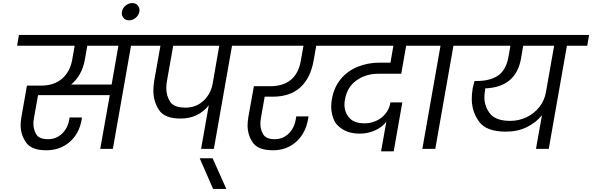

<svg xmlns="http://www.w3.org/2000/svg" viewBox="-20 -967 3846 1247"><path d="M964 -670H831L713 0H631L693 -349H227L201 -203Q197 -182 197 -163Q197 -126 215.5 -94.5Q234 -63 292 -63Q345 -63 382.5 -98.5Q420 -134 430 -192L432 -204H512Q512 -197 510 -188Q494 -98 432 -44.5Q370 9 280 9Q184 9 149 -42Q114 -93 114 -153Q114 -179 119 -207L155 -411H247Q331 -411 383 -456Q435 -501 449 -579L465 -670H91L103 -740H976ZM749 -670H547L531 -579Q522 -527 498.5 -486Q475 -445 442 -418H705Z M885 -891Q881 -868 861.5 -851.5Q842 -835 819 -835Q795 -835 783 -849.5Q771 -864 771 -881Q771 -886 772 -891Q776 -914 795.5 -930.5Q815 -947 839 -947Q862 -947 874 -932.5Q886 -918 886 -901Q886 -896 885 -891Z M1618 -670H1487L1369 0H1286L1336 -283Q1304 -242 1257.5 -219.5Q1211 -197 1153 -197Q1048 -197 1012 -253.5Q976 -310 976 -377Q976 -409 982 -445L1022 -670H910L922 -740H1630ZM1404 -670H1105L1065 -445Q1060 -418 1060 -394Q1060 -346 1084.5 -307Q1109 -268 1185 -268Q1254 -268 1301.5 -312.5Q1349 -357 1361 -423Z M1364 260 1277 61H1361L1450 260Z M1699 -339 1675 -202Q1671 -181 1671 -163Q1671 -126 1689.5 -94.5Q1708 -63 1764 -63Q1817 -63 1854 -98.5Q1891 -134 1901 -192L1904 -211H1984L1981 -194Q1965 -101 1903.5 -46Q1842 9 1753 9Q1656 9 1622 -41Q1588 -91 1588 -152Q1588 -178 1593 -207L1629 -407H1734Q1905 -407 1934 -574L1951 -670H1565L1577 -740H2166L2154 -670H2034L2017 -574Q1997 -460 1930.5 -399.5Q1864 -339 1750 -339Z M2438 -488Q2356 -488 2295.5 -445Q2235 -402 2221 -323Q2217 -304 2217 -287Q2217 -240 2247.5 -203Q2278 -166 2350 -166Q2385 -166 2420.5 -181Q2456 -196 2482 -226.5Q2508 -257 2516 -302H2593L2537 16H2455L2489 -176Q2462 -141 2415.5 -120Q2369 -99 2316 -99Q2252 -99 2207 -126Q2162 -153 2146.5 -194Q2131 -235 2131 -274Q2131 -299 2136 -326Q2150 -402 2194 -454.5Q2238 -507 2303.5 -533.5Q2369 -560 2444 -560H2516L2535 -670H2100L2112 -740H2775L2762 -670H2618L2586 -488Z M2723 0 2841 -670H2709L2721 -740H3068L3056 -670H2925L2807 0Z M3794 -670H3662L3544 0H3461L3500 -219Q3462 -171 3402 -141.5Q3342 -112 3265 -112Q3139 -112 3091.5 -177Q3044 -242 3044 -325Q3044 -357 3050 -394Q3055 -417 3062 -441H3076Q3165 -441 3216.5 -477.5Q3268 -514 3283 -601L3295 -670H3003L3015 -740H3806ZM3579 -670H3378L3364 -587Q3331 -401 3132 -393L3131 -386Q3126 -359 3126 -335Q3126 -276 3163 -229Q3200 -182 3294 -182Q3350 -182 3399.5 -205.5Q3449 -229 3483 -272Q3517 -315 3526 -370Z"/></svg>

Font: Fz Poppins
Style: Italic
Weight: 400
Italic angle: -10°
Designer: Ninad Kale (Devanagari), Jonny Pinhorn (Latin)
Foundry: Indian Type Foundry
Version: Vit hóa bi Vntype.Com & FontZin.Com